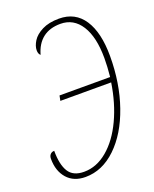

<svg xmlns="http://www.w3.org/2000/svg" viewBox="-138 -801 716 891"><g transform="rotate(-20 220.5 -355.5)"><path d="M6 -123Q6 -137 13.5 -145Q21 -153 33 -153Q33 -85 55 -49.5Q77 -14 131 -14Q193 -14 247 -59.5Q301 -105 338 -184Q375 -263 390 -361H139L144 -386H394Q399 -436 399 -478Q399 -582 362.5 -639.5Q326 -697 261 -697Q208 -697 174 -670.5Q140 -644 126 -593Q116 -601 116 -619Q116 -640 131 -664Q146 -688 179.5 -705Q213 -722 263 -722Q343 -722 385 -658Q427 -594 427 -478Q427 -344 388 -232Q349 -120 280.5 -54.5Q212 11 129 11Q71 11 38.5 -26Q6 -63 6 -123Z"/></g></svg>

Font: Noto Serif CondThin
Style: Italic
Weight: 250
Width: 3
Italic angle: -12°
Designer: Monotype Design Team
Foundry: Monotype Imaging Inc.
Version: Version 1.001